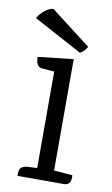

<svg xmlns="http://www.w3.org/2000/svg" viewBox="-81 -733 453 776"><g transform="rotate(10 145.5 -345.0)"><path d="M238 0H48V-8Q48 -32 62 -38Q69 -42 79 -43L121 -45V-441L69 -445Q45 -448 45 -488L190 -504V-47L266 -41Q270 0 238 0ZM74 -690 239 -563Q228 -543 210 -534L11 -641Q20 -658 38 -673Q56 -688 74 -690Z"/></g></svg>

Font: Karma
Style: Regular
Weight: 400
Designer: Joana Correia
Foundry: Indian Type Foundry
Version: Version 1.202;PS 1.0;hotconv 1.0.78;makeotf.lib2.5.61930; tt